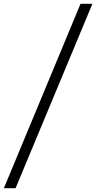

<svg xmlns="http://www.w3.org/2000/svg" viewBox="-84 -830 510 1018"><path d="M-63.5 168 343 -810H406L-1.5 168Z"/></svg>

Font: Libre Caslon Text
Style: Italic
Weight: 400
Italic angle: -22.583°
Designer: Pablo Impallari, Rodrigo Fuenzalida, Katja Schimmel
Foundry: Pablo Impallari, Rodrigo Fuenzalida
Version: Version 2.000